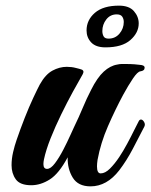

<svg xmlns="http://www.w3.org/2000/svg" viewBox="-20 -655 534 681"><path d="M301 6Q257 6 238 -25Q219 -56 220 -97Q189 -39 156.5 -18.5Q124 2 91 2Q51 2 36 -19Q21 -40 21 -69Q21 -92 26.5 -115.5Q32 -139 39 -159Q52 -197 67.5 -236.5Q83 -276 98 -308Q113 -340 121 -355Q141 -391 166 -404.5Q191 -418 217 -418Q225 -418 233.5 -417Q242 -416 249 -414Q262 -411 269 -408.5Q276 -406 276 -400Q276 -397 273 -391Q259 -367 238.5 -329.5Q218 -292 197 -249Q176 -206 159.5 -164.5Q143 -123 136 -90Q135 -85 134.5 -81Q134 -77 134 -73Q134 -56 147 -56Q160 -56 175 -76Q190 -96 204.5 -124Q219 -152 229.5 -175.5Q240 -199 243 -205Q260 -240 273.5 -272.5Q287 -305 303 -336Q325 -380 348 -401Q371 -422 396 -426Q404 -428 411.5 -428Q419 -428 426 -428Q443 -428 456.5 -427Q470 -426 476 -425Q493 -424 493 -415Q493 -404 478 -402Q468 -401 451.5 -376.5Q435 -352 417 -319Q389 -267 363 -207.5Q337 -148 326 -88Q325 -81 324.5 -75.5Q324 -70 324 -65Q324 -40 337 -40Q353 -40 370 -57Q387 -74 403 -98Q417 -119 431 -145Q445 -171 456 -193.5Q467 -216 472 -225Q475 -231 480 -231Q486 -231 491 -222.5Q496 -214 492 -206Q473 -169 451 -127Q429 -85 403 -51Q359 6 301 6ZM354 -487Q320 -487 303.5 -504.5Q287 -522 287 -547Q287 -584 316.5 -609.5Q346 -635 402 -635Q438 -635 455 -615.5Q472 -596 472 -572Q472 -539 442.5 -513Q413 -487 354 -487ZM365 -518Q389 -518 404 -536Q419 -554 419 -577Q419 -588 413.5 -596Q408 -604 394 -604Q371 -604 357 -586Q343 -568 343 -545Q343 -534 347.5 -526Q352 -518 365 -518Z"/></svg>

Font: Praise
Style: Regular
Weight: 400
Designer: Robert E. Leuschke
Foundry: Robert E. Leuschke
Version: Version 1.100; ttfautohint (v1.8.3)